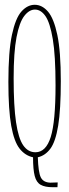

<svg xmlns="http://www.w3.org/2000/svg" viewBox="-20 -650 290 802"><path d="M200 132Q168 132 150 122Q132 112 125 85Q118 58 118 7Q85 0 62 -29Q39 -58 27 -124Q15 -190 15 -308Q15 -435 30 -505Q45 -575 70 -602.5Q95 -630 125 -630Q156 -630 180.5 -601.5Q205 -573 219.5 -504Q234 -435 234 -311Q234 -192 223 -125Q212 -58 190.5 -29Q169 0 138 7Q140 70 150.5 91Q161 112 190 113L221 112L220 132ZM128 -14Q172 -14 192 -78Q212 -142 212 -294Q212 -418 200.5 -486.5Q189 -555 170 -582.5Q151 -610 126 -610Q102 -610 81.5 -583.5Q61 -557 49 -494.5Q37 -432 37 -323Q37 -207 47 -139.5Q57 -72 77 -43Q97 -14 128 -14Z"/></svg>

Font: Inconsolata UltraCondensed ExtraLight
Style: Regular
Weight: 200
Width: 1
Monospace: yes
Designer: Raph Levien, Cyreal, Brenton Simpson
Foundry: Raph Levien, Cyreal, Google
Version: Version 3.100; ttfautohint (v1.8.4.7-5d5b)